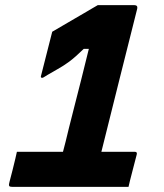

<svg xmlns="http://www.w3.org/2000/svg" viewBox="-20 -730 640 750"><path d="M46 -137H226Q231 -155 236.5 -177.5Q242 -200 249 -229Q256 -258 269 -308Q282 -358 297 -418Q312 -478 327 -539H307Q273 -506 251.5 -490Q230 -474 205 -460Q178 -445 166 -437.5Q154 -430 150.5 -428Q147 -426 145 -426Q138 -426 140 -433L184 -606Q206 -619 228.5 -632Q251 -645 273 -658Q288 -667 306.5 -677.5Q325 -688 340.5 -697.5Q356 -707 362 -710H504Q519 -710 516 -696Q481 -558 446 -417.5Q411 -277 376 -137H507Q517 -137 514 -126Q508 -102 500.5 -74Q493 -46 488 -25.5Q483 -5 482 0H33Q23 0 20 -1Q17 -2 16 -3Q15 -5 15 -8Q15 -11 18 -23Q23 -41 29 -65.5Q35 -90 40 -110.5Q45 -131 46 -137Z"/></svg>

Font: Recursive Mn Lnr St XBd
Style: Italic
Weight: 800
Italic angle: -15°
Monospace: yes
Version: Version 1.079;hotconv 1.0.112;makeotfexe 2.5.65598; ttfautoh